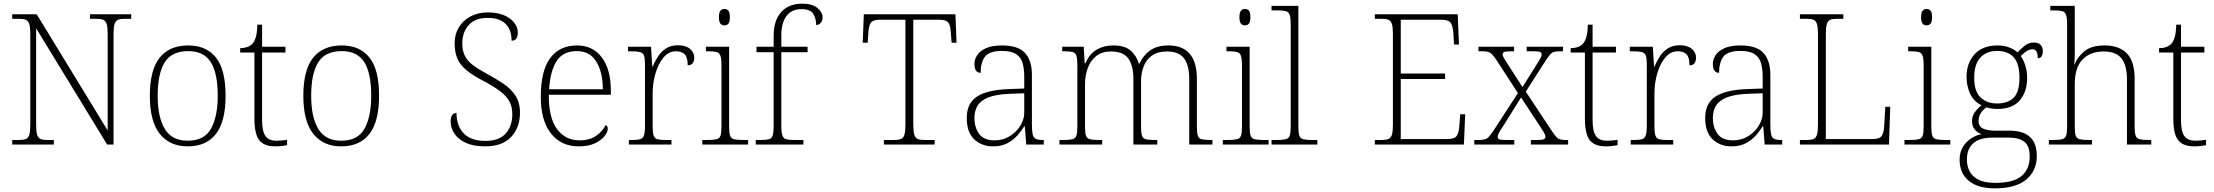

<svg xmlns="http://www.w3.org/2000/svg" viewBox="-20 -792 12133 1052"><path d="M47 0V-25H84Q109 -25 122 -30.5Q135 -36 140.5 -54Q146 -72 146 -109V-606Q146 -642 140.5 -660Q135 -678 121.5 -683.5Q108 -689 84 -689H47V-714H181L570 -77V-606Q570 -642 564.5 -660Q559 -678 545.5 -683.5Q532 -689 508 -689H473V-714H699V-689H664Q639 -689 626 -683.5Q613 -678 607.5 -660Q602 -642 602 -605V0H567L178 -637V-109Q178 -72 183.5 -54Q189 -36 202 -30.5Q215 -25 240 -25H275V0Z M1008 10Q911 10 856 -58Q801 -126 801 -267Q801 -408 854.5 -475.5Q908 -543 1012 -543Q1110 -543 1163 -477Q1216 -411 1216 -267Q1216 -126 1163 -58Q1110 10 1008 10ZM1008 -21Q1100 -21 1136.5 -87.5Q1173 -154 1173 -267Q1173 -392 1134.5 -452Q1096 -512 1012 -512Q921 -512 882.5 -450.5Q844 -389 844 -267Q844 -150 883 -85.5Q922 -21 1008 -21Z M1489 10Q1427 10 1400.5 -24Q1374 -58 1374 -142V-504H1296V-528Q1338 -528 1362 -551Q1373 -562 1381 -586.5Q1389 -611 1390 -657H1416V-536H1544V-504H1416V-134Q1416 -72 1434.5 -46.5Q1453 -21 1494 -21Q1524 -21 1553 -26V3Q1522 10 1489 10Z M1849 10Q1752 10 1697 -58Q1642 -126 1642 -267Q1642 -408 1695.5 -475.5Q1749 -543 1853 -543Q1951 -543 2004 -477Q2057 -411 2057 -267Q2057 -126 2004 -58Q1951 10 1849 10ZM1849 -21Q1941 -21 1977.5 -87.5Q2014 -154 2014 -267Q2014 -392 1975.5 -452Q1937 -512 1853 -512Q1762 -512 1723.5 -450.5Q1685 -389 1685 -267Q1685 -150 1724 -85.5Q1763 -21 1849 -21Z M2638 10Q2574 10 2532 -9.5Q2490 -29 2469.5 -60.5Q2449 -92 2449 -127Q2449 -148 2457 -160.5Q2465 -173 2481 -173Q2482 -100 2522 -60Q2562 -20 2640 -20Q2715 -20 2751 -60.5Q2787 -101 2787 -167Q2787 -207 2771 -236.5Q2755 -266 2720 -292.5Q2685 -319 2628 -349Q2572 -378 2537.5 -406Q2503 -434 2487 -469Q2471 -504 2471 -556Q2471 -604 2494 -642Q2517 -680 2558 -702Q2599 -724 2653 -724Q2727 -724 2772 -691.5Q2817 -659 2817 -614Q2817 -569 2783 -569Q2783 -630 2749.5 -662Q2716 -694 2652 -694Q2583 -694 2548 -654.5Q2513 -615 2513 -555Q2513 -513 2528 -484.5Q2543 -456 2573.5 -433.5Q2604 -411 2649 -387Q2697 -361 2738 -333.5Q2779 -306 2804 -268.5Q2829 -231 2829 -174Q2829 -93 2780.5 -41.5Q2732 10 2638 10Z M3151 10Q3055 10 2999 -60.5Q2943 -131 2943 -262Q2943 -404 2994.5 -473.5Q3046 -543 3142 -543Q3228 -543 3277.5 -477.5Q3327 -412 3327 -294V-273H2987Q2986 -147 3032 -85Q3078 -23 3155 -23Q3211 -23 3246.5 -48Q3282 -73 3299 -107Q3310 -101 3310 -86Q3310 -68 3292 -45.5Q3274 -23 3239 -6.5Q3204 10 3151 10ZM3283 -303Q3283 -396 3247.5 -454Q3212 -512 3141 -512Q3063 -512 3028.5 -455.5Q2994 -399 2989 -303Z M3426 0V-25H3444Q3472 -25 3487 -29Q3502 -33 3508 -49.5Q3514 -66 3514 -101V-439Q3514 -472 3508.5 -487.5Q3503 -503 3486 -507Q3469 -511 3436 -511H3421V-536H3547L3554 -427H3556Q3568 -456 3585.5 -483Q3603 -510 3629.5 -527Q3656 -544 3695 -544Q3737 -544 3760.5 -524.5Q3784 -505 3784 -475Q3784 -458 3775.5 -446Q3767 -434 3748 -434Q3748 -477 3732 -494Q3716 -511 3683 -511Q3644 -511 3615.5 -477Q3587 -443 3571.5 -390Q3556 -337 3556 -280V-100Q3556 -65 3561.5 -49Q3567 -33 3582.5 -29Q3598 -25 3626 -25H3659V0Z M3949 -653Q3936 -653 3927.5 -662.5Q3919 -672 3919 -698Q3919 -724 3927.5 -733.5Q3936 -743 3949 -743Q3963 -743 3971 -733.5Q3979 -724 3979 -698Q3979 -672 3971 -662.5Q3963 -653 3949 -653ZM3828 0V-25H3855Q3888 -25 3905 -29Q3922 -33 3927.5 -48Q3933 -63 3933 -97V-435Q3933 -471 3927 -487Q3921 -503 3906 -507Q3891 -511 3863 -511H3848V-536H3975V-98Q3975 -64 3980.5 -48.5Q3986 -33 4002.5 -29Q4019 -25 4053 -25H4079V0Z M4121 0V-25H4149Q4177 -25 4192.5 -29Q4208 -33 4213.5 -49.5Q4219 -66 4219 -101V-506H4125V-536H4219V-597Q4219 -680 4260.5 -726Q4302 -772 4376 -772Q4430 -772 4458.5 -748.5Q4487 -725 4487 -698Q4487 -676 4476 -665.5Q4465 -655 4452 -655Q4452 -690 4436 -716Q4420 -742 4372 -742Q4317 -742 4289 -704Q4261 -666 4261 -599V-536H4405V-506H4261V-101Q4261 -66 4267 -49.5Q4273 -33 4288 -29Q4303 -25 4331 -25H4382V0Z M4823 0V-25H4879Q4904 -25 4917 -30.5Q4930 -36 4935.5 -54Q4941 -72 4941 -108V-684H4803Q4763 -684 4751.5 -667.5Q4740 -651 4738 -612L4734 -558H4707L4713 -714H5215L5221 -558H5194L5190 -612Q5188 -651 5176.5 -667.5Q5165 -684 5125 -684H4984V-109Q4984 -72 4989.5 -54Q4995 -36 5008 -30.5Q5021 -25 5046 -25H5101V0Z M5421 10Q5360 10 5318.5 -28Q5277 -66 5277 -147Q5277 -226 5333.5 -263Q5390 -300 5509 -304L5592 -307V-371Q5592 -413 5583.5 -444.5Q5575 -476 5549 -494.5Q5523 -513 5470 -513Q5399 -513 5376 -480.5Q5353 -448 5353 -393Q5319 -393 5319 -443Q5319 -466 5333.5 -489Q5348 -512 5381.5 -527.5Q5415 -543 5470 -543Q5559 -543 5596.5 -501.5Q5634 -460 5634 -383V-111Q5634 -75 5638 -56.5Q5642 -38 5654.5 -31.5Q5667 -25 5693 -25H5699V0H5603L5595 -100H5592Q5578 -77 5556 -51.5Q5534 -26 5501 -8Q5468 10 5421 10ZM5429 -23Q5476 -23 5513 -46Q5550 -69 5571 -104Q5592 -139 5592 -174V-281L5511 -278Q5438 -275 5396 -258.5Q5354 -242 5336.5 -213.5Q5319 -185 5319 -145Q5319 -95 5344.5 -59Q5370 -23 5429 -23Z M5785 0V-25H5806Q5839 -25 5855.5 -29Q5872 -33 5877.5 -48.5Q5883 -64 5883 -98V-439Q5883 -472 5877.5 -487.5Q5872 -503 5857 -507Q5842 -511 5814 -511H5800V-536H5918L5923 -446H5928Q5949 -497 5988.5 -520Q6028 -543 6079 -543Q6143 -543 6175 -515Q6207 -487 6220 -444H6224Q6243 -488 6281.5 -515.5Q6320 -543 6382 -543Q6538 -543 6538 -359V-98Q6538 -64 6543 -48.5Q6548 -33 6564.5 -29Q6581 -25 6615 -25H6623V0H6496V-361Q6496 -433 6468 -471.5Q6440 -510 6374 -510Q6324 -510 6292.5 -488Q6261 -466 6246.5 -428.5Q6232 -391 6232 -346V-98Q6232 -64 6237 -48.5Q6242 -33 6258.5 -29Q6275 -25 6309 -25H6321V0H6190V-361Q6190 -432 6162.5 -471Q6135 -510 6067 -510Q6018 -510 5986.5 -485Q5955 -460 5940 -419Q5925 -378 5925 -331V-97Q5925 -63 5930.5 -48Q5936 -33 5952.5 -29Q5969 -25 6003 -25H6019V0Z M6801 -653Q6788 -653 6779.5 -662.5Q6771 -672 6771 -698Q6771 -724 6779.5 -733.5Q6788 -743 6801 -743Q6815 -743 6823 -733.5Q6831 -724 6831 -698Q6831 -672 6823 -662.5Q6815 -653 6801 -653ZM6680 0V-25H6707Q6740 -25 6757 -29Q6774 -33 6779.5 -48Q6785 -63 6785 -97V-435Q6785 -471 6779 -487Q6773 -503 6758 -507Q6743 -511 6715 -511H6700V-536H6827V-98Q6827 -64 6832.5 -48.5Q6838 -33 6854.5 -29Q6871 -25 6905 -25H6931V0Z M6947 0V-25H6974Q7007 -25 7024 -29Q7041 -33 7046.5 -48.5Q7052 -64 7052 -98V-659Q7052 -695 7046 -711Q7040 -727 7025 -731Q7010 -735 6982 -735H6947V-760H7094V-98Q7094 -64 7099.5 -48.5Q7105 -33 7121.5 -29Q7138 -25 7172 -25H7198V0Z M7513 0V-25H7550Q7574 -25 7587.5 -30.5Q7601 -36 7606.5 -54Q7612 -72 7612 -108V-605Q7612 -642 7606.5 -660Q7601 -678 7588 -683.5Q7575 -689 7550 -689H7513V-714H7967L7974 -548H7947L7943 -612Q7940 -651 7928 -667.5Q7916 -684 7876 -684H7655V-389H7898V-359H7655V-30H7908Q7949 -30 7961 -46.5Q7973 -63 7976 -102L7981 -166H8008L8001 0Z M8058 0V-25H8082Q8103 -25 8115.5 -28.5Q8128 -32 8138 -43Q8148 -54 8163 -76L8297 -282L8180 -462Q8159 -493 8146 -502Q8133 -511 8103 -511H8081V-536H8276V-511H8258Q8229 -511 8221 -506.5Q8213 -502 8213 -494Q8213 -486 8221 -472.5Q8229 -459 8242 -439L8322 -315L8398 -436Q8411 -456 8419 -470.5Q8427 -485 8427 -494Q8427 -503 8418.5 -507Q8410 -511 8383 -511H8345V-536H8544V-511H8529Q8508 -511 8496 -508Q8484 -505 8474 -494Q8464 -483 8449 -460L8340 -290L8483 -74Q8497 -53 8506.5 -42.5Q8516 -32 8527.5 -28.5Q8539 -25 8558 -25H8572V0H8368V-25H8403Q8431 -25 8439.5 -29.5Q8448 -34 8448 -43Q8448 -51 8440 -65Q8432 -79 8416 -103L8314 -258L8216 -101Q8203 -82 8194.5 -67Q8186 -52 8186 -42Q8186 -33 8194.5 -29Q8203 -25 8232 -25H8277V0Z M8779 10Q8717 10 8690.5 -24Q8664 -58 8664 -142V-504H8586V-528Q8628 -528 8652 -551Q8663 -562 8671 -586.5Q8679 -611 8680 -657H8706V-536H8834V-504H8706V-134Q8706 -72 8724.5 -46.5Q8743 -21 8784 -21Q8814 -21 8843 -26V3Q8812 10 8779 10Z M8915 0V-25H8933Q8961 -25 8976 -29Q8991 -33 8997 -49.5Q9003 -66 9003 -101V-439Q9003 -472 8997.5 -487.5Q8992 -503 8975 -507Q8958 -511 8925 -511H8910V-536H9036L9043 -427H9045Q9057 -456 9074.5 -483Q9092 -510 9118.5 -527Q9145 -544 9184 -544Q9226 -544 9249.5 -524.5Q9273 -505 9273 -475Q9273 -458 9264.5 -446Q9256 -434 9237 -434Q9237 -477 9221 -494Q9205 -511 9172 -511Q9133 -511 9104.5 -477Q9076 -443 9060.5 -390Q9045 -337 9045 -280V-100Q9045 -65 9050.5 -49Q9056 -33 9071.5 -29Q9087 -25 9115 -25H9148V0Z M9467 10Q9406 10 9364.5 -28Q9323 -66 9323 -147Q9323 -226 9379.5 -263Q9436 -300 9555 -304L9638 -307V-371Q9638 -413 9629.5 -444.5Q9621 -476 9595 -494.5Q9569 -513 9516 -513Q9445 -513 9422 -480.5Q9399 -448 9399 -393Q9365 -393 9365 -443Q9365 -466 9379.5 -489Q9394 -512 9427.5 -527.5Q9461 -543 9516 -543Q9605 -543 9642.5 -501.5Q9680 -460 9680 -383V-111Q9680 -75 9684 -56.5Q9688 -38 9700.5 -31.5Q9713 -25 9739 -25H9745V0H9649L9641 -100H9638Q9624 -77 9602 -51.5Q9580 -26 9547 -8Q9514 10 9467 10ZM9475 -23Q9522 -23 9559 -46Q9596 -69 9617 -104Q9638 -139 9638 -174V-281L9557 -278Q9484 -275 9442 -258.5Q9400 -242 9382.5 -213.5Q9365 -185 9365 -145Q9365 -95 9390.5 -59Q9416 -23 9475 -23Z M9842 0V-25H9879Q9904 -25 9917 -30.5Q9930 -36 9935.5 -54Q9941 -72 9941 -109V-605Q9941 -642 9935.5 -660Q9930 -678 9917 -683.5Q9904 -689 9879 -689H9842V-714H10080V-689H10046Q10021 -689 10008 -683.5Q9995 -678 9989.5 -660Q9984 -642 9984 -606V-30H10238Q10278 -30 10290 -47Q10302 -64 10304 -104L10310 -207H10337L10330 0Z M10536 -653Q10523 -653 10514.5 -662.5Q10506 -672 10506 -698Q10506 -724 10514.5 -733.5Q10523 -743 10536 -743Q10550 -743 10558 -733.5Q10566 -724 10566 -698Q10566 -672 10558 -662.5Q10550 -653 10536 -653ZM10415 0V-25H10442Q10475 -25 10492 -29Q10509 -33 10514.5 -48Q10520 -63 10520 -97V-435Q10520 -471 10514 -487Q10508 -503 10493 -507Q10478 -511 10450 -511H10435V-536H10562V-98Q10562 -64 10567.5 -48.5Q10573 -33 10589.5 -29Q10606 -25 10640 -25H10666V0Z M10910 240Q10816 240 10766.5 198Q10717 156 10717 83Q10717 42 10735 13Q10753 -16 10780.5 -34Q10808 -52 10838 -57Q10816 -64 10800.5 -81.5Q10785 -99 10785 -129Q10785 -157 10802.5 -180Q10820 -203 10837 -215Q10793 -237 10774 -280Q10755 -323 10755 -370Q10755 -446 10799 -494.5Q10843 -543 10925 -543Q10961 -543 10989 -532Q11017 -521 11035 -505Q11048 -520 11071 -539.5Q11094 -559 11124 -559Q11150 -559 11161.5 -545.5Q11173 -532 11173 -513Q11173 -495 11166.5 -484Q11160 -473 11145 -473Q11145 -522 11118 -522Q11098 -522 11083.5 -511.5Q11069 -501 11052 -485Q11066 -466 11076.5 -435Q11087 -404 11087 -364Q11087 -289 11046.5 -242Q11006 -195 10925 -195Q10913 -195 10892.5 -197.5Q10872 -200 10864 -204Q10846 -191 10833.5 -173Q10821 -155 10821 -128Q10821 -98 10846.5 -87Q10872 -76 10912 -76H10991Q11140 -76 11140 62Q11140 143 11082.5 191.5Q11025 240 10910 240ZM10922 -225Q10981 -225 11013 -256.5Q11045 -288 11045 -365Q11045 -443 11013.5 -478Q10982 -513 10922 -513Q10866 -513 10831.5 -477.5Q10797 -442 10797 -364Q10797 -292 10831.5 -258.5Q10866 -225 10922 -225ZM10913 210Q11011 210 11056 172.5Q11101 135 11101 67Q11101 6 11071 -16Q11041 -38 10985 -38H10893Q10855 -38 10824.5 -26.5Q10794 -15 10775.5 11.5Q10757 38 10757 83Q10757 117 10771.5 146Q10786 175 10820 192.5Q10854 210 10913 210Z M11206 0V-25H11228Q11261 -25 11278 -29Q11295 -33 11300.5 -48.5Q11306 -64 11306 -98V-659Q11306 -695 11300 -711Q11294 -727 11279 -731Q11264 -735 11236 -735H11214V-760H11348V-494Q11348 -479 11347 -462.5Q11346 -446 11345 -439H11347Q11363 -480 11401 -511.5Q11439 -543 11512 -543Q11591 -543 11633.5 -499.5Q11676 -456 11676 -359V-98Q11676 -64 11681.5 -48.5Q11687 -33 11703.5 -29Q11720 -25 11753 -25H11767V0H11634V-357Q11634 -434 11604 -472Q11574 -510 11506 -510Q11433 -510 11390.5 -466Q11348 -422 11348 -331V-97Q11348 -63 11353.5 -48Q11359 -33 11376 -29Q11393 -25 11426 -25H11442V0Z M12003 10Q11941 10 11914.5 -24Q11888 -58 11888 -142V-504H11810V-528Q11852 -528 11876 -551Q11887 -562 11895 -586.5Q11903 -611 11904 -657H11930V-536H12058V-504H11930V-134Q11930 -72 11948.5 -46.5Q11967 -21 12008 -21Q12038 -21 12067 -26V3Q12036 10 12003 10Z"/></svg>

Font: Noto Serif Tamil ExtraLight
Style: Italic
Weight: 200
Italic angle: -12°
Designer: Indian Type Foundry, Tom Grace, and the Monotype Design Team
Foundry: Monotype Imaging Inc.
Version: Version 2.003; ttfautohint (v1.8.4.7-5d5b)